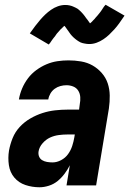

<svg xmlns="http://www.w3.org/2000/svg" viewBox="-20 -783 546 811"><path d="M147 8Q116 8 87.5 -1.5Q59 -11 40.5 -33Q22 -55 17.5 -85.5Q13 -116 18 -147Q23 -174 33.5 -200Q44 -226 63.5 -247Q83 -268 108 -282.5Q133 -297 159.5 -305.5Q186 -314 213 -317Q240 -320 266 -320H314L317 -343Q320 -358 319 -373Q318 -388 310.5 -400Q303 -412 289.5 -417.5Q276 -423 261 -423Q248 -423 235 -419.5Q222 -416 211 -408Q200 -400 193 -388Q186 -376 184 -363H60V-364Q64 -387 73.5 -409.5Q83 -432 98 -452Q113 -472 133.5 -487Q154 -502 176.5 -511.5Q199 -521 222.5 -524.5Q246 -528 269 -528Q296 -528 322.5 -523.5Q349 -519 371 -506.5Q393 -494 410 -474.5Q427 -455 435 -431Q443 -407 443.5 -380Q444 -353 440 -325L386 0H261L275 -85Q266 -67 253 -49.5Q240 -32 223.5 -18.5Q207 -5 186.5 1.5Q166 8 147 8ZM202 -97Q220 -97 238 -106.5Q256 -116 267.5 -132Q279 -148 285 -166.5Q291 -185 294 -203L296 -215H266Q247 -215 228 -212.5Q209 -210 191.5 -202Q174 -194 160 -178Q146 -162 143 -144Q141 -132 145 -122Q149 -112 158 -106.5Q167 -101 178.5 -99Q190 -97 202 -97ZM186 -595 106 -642Q118 -659 129 -673.5Q140 -688 150.5 -700Q161 -712 171.5 -722Q182 -732 195.5 -741.5Q209 -751 224.5 -756.5Q240 -762 256 -762Q261 -762 265.5 -761.5Q270 -761 274.5 -760Q279 -759 283.5 -757.5Q288 -756 292 -754Q296 -752 300.5 -750Q305 -748 308.5 -745.5Q312 -743 315 -740Q318 -737 322 -733.5Q326 -730 328.5 -726.5Q331 -723 334 -720Q337 -717 339 -713.5Q341 -710 343.5 -707Q346 -704 349.5 -699.5Q353 -695 355.5 -691Q358 -687 360.5 -684Q363 -681 363 -679H354Q353 -679 353 -680L357 -682Q360 -684 363 -686.5Q366 -689 368.5 -691.5Q371 -694 372.5 -696Q374 -698 376 -699.5Q378 -701 379.5 -703Q381 -705 383 -707.5Q385 -710 387 -712Q389 -714 391.5 -717Q394 -720 396 -722.5Q398 -725 400.5 -728Q403 -731 405.5 -734.5Q408 -738 410 -741Q412 -744 414.5 -748Q417 -752 419.5 -755.5Q422 -759 426 -763L506 -717Q494 -699 483.5 -684.5Q473 -670 462.5 -658.5Q452 -647 441 -636.5Q430 -626 416.5 -617Q403 -608 388 -602.5Q373 -597 357 -597Q352 -597 347.5 -597.5Q343 -598 338 -599Q333 -600 328.5 -601Q324 -602 320 -604Q316 -606 312 -608.5Q308 -611 304.5 -613.5Q301 -616 298 -618.5Q295 -621 291 -624.5Q287 -628 284 -631.5Q281 -635 278 -638.5Q275 -642 273 -645.5Q271 -649 268.5 -652Q266 -655 263 -659.5Q260 -664 257 -668Q254 -672 251.5 -675Q249 -678 249 -680Q250 -680 252.5 -679.5Q255 -679 257 -679H259Q259 -678 255.5 -676Q252 -674 249 -671.5Q246 -669 244 -666.5Q242 -664 240 -662.5Q238 -661 236 -659Q234 -657 232.5 -655Q231 -653 229 -651Q227 -649 225 -646.5Q223 -644 220.5 -641.5Q218 -639 216.5 -636Q215 -633 212.5 -630Q210 -627 207.5 -624Q205 -621 202.5 -617.5Q200 -614 197.5 -610.5Q195 -607 192.5 -603Q190 -599 186 -595Z"/></svg>

Font: Iosevka Term Curly XBd Obl
Style: Regular
Weight: 800
Italic angle: -9°
Designer: Belleve Invis
Foundry: Belleve Invis
Version: Version 32.3.0